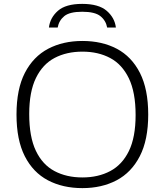

<svg xmlns="http://www.w3.org/2000/svg" viewBox="-20 -960 848 989"><path d="M404.5 9Q303.5 9 227 -31.2Q150.5 -71.5 107.8 -155.2Q65 -239 65 -370Q65 -501 108.2 -584.8Q151.5 -668.5 228 -708.8Q304.5 -749 404.5 -749Q505.5 -749 581.8 -708.8Q658 -668.5 700.8 -584.5Q743.5 -500.5 743.5 -370Q743.5 -239.5 700.2 -155.5Q657 -71.5 580.5 -31.2Q504 9 404.5 9ZM404.5 -46Q486 -46 547.8 -78.8Q609.5 -111.5 644 -182.2Q678.5 -253 678.5 -367.5Q678.5 -484.5 643.8 -556.5Q609 -628.5 547.5 -661.2Q486 -694 404.5 -694Q323 -694 261.2 -661.5Q199.5 -629 165 -558Q130.5 -487 130.5 -372.5Q130.5 -255 164.8 -183.2Q199 -111.5 260.8 -78.8Q322.5 -46 404.5 -46ZM232 -818Q238 -869 278.5 -904.5Q319 -940 403.5 -940Q488.5 -940 529.8 -904.2Q571 -868.5 577 -818H532Q525.5 -854 497.2 -876.8Q469 -899.5 403.5 -899.5Q338.5 -899.5 311 -876.8Q283.5 -854 277 -818Z"/></svg>

Font: Encode Sans Exp Lt
Style: Regular
Weight: 300
Width: 7
Designer: Multiple Designers
Foundry: Impallari Type
Version: Version 3.002; ttfautohint (v1.8.3) -l 8 -r 50 -G 200 -x 14 